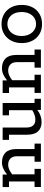

<svg xmlns="http://www.w3.org/2000/svg" viewBox="962 -1523 576 2540"><g transform="rotate(-90 1250.0 -253.0)"><path d="M620 -84V0H380V-84H453V-315Q453 -372 423.5 -402.5Q394 -433 339 -433Q281 -433 214 -380V-84H286V0H46V-84H119V-422H45V-506H211V-447Q292 -515 371 -515Q455 -515 501.5 -468Q548 -421 548 -326V-84Z M1213 -84V0H1066V-47Q992 9 905 9Q826 9 782 -38Q738 -85 738 -180V-422H670V-506H833V-191Q833 -133 860 -103Q887 -73 937 -73Q967 -73 1000 -84Q1033 -95 1062 -114V-422H994V-506H1157V-84Z M1865 -84V0H1625V-84H1698V-315Q1698 -372 1668.5 -402.5Q1639 -433 1584 -433Q1526 -433 1459 -380V-84H1531V0H1291V-84H1364V-422H1290V-506H1456V-447Q1537 -515 1616 -515Q1700 -515 1746.5 -468Q1793 -421 1793 -326V-84Z M1950 -253Q1950 -332 1982 -392.5Q2014 -453 2071 -487Q2128 -521 2202 -521Q2276 -521 2333.5 -487.5Q2391 -454 2423 -393.5Q2455 -333 2455 -254Q2455 -174 2424 -113Q2393 -52 2335.5 -18.5Q2278 15 2202 15Q2127 15 2070 -18.5Q2013 -52 1981.5 -113Q1950 -174 1950 -253ZM2361 -253Q2361 -343 2316.5 -393Q2272 -443 2202 -443Q2158 -443 2122 -420.5Q2086 -398 2065 -355.5Q2044 -313 2044 -253Q2044 -197 2065.5 -154Q2087 -111 2123 -87.5Q2159 -64 2202 -64Q2247 -64 2283 -87Q2319 -110 2340 -153Q2361 -196 2361 -253Z"/></g></svg>

Font: Arvo
Style: Regular
Weight: 400
Designer: Anton Koovit (Cyrillic Expansion: Cyreal)
Foundry: Anton Koovit, Yassin Baggar
Version: Version 3.000